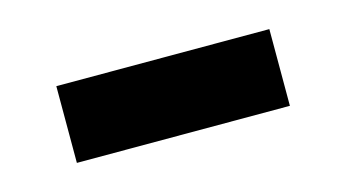

<svg xmlns="http://www.w3.org/2000/svg" viewBox="-31 -383 449 249"><g transform="rotate(-15 193.5 -258.5)"><path d="M50.5 -207V-310H336.5V-207Z"/></g></svg>

Font: Anek Latin Medium SemiBold
Style: Regular
Weight: 600
Version: Version 1.003